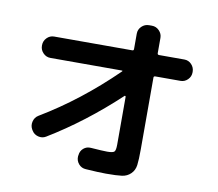

<svg xmlns="http://www.w3.org/2000/svg" viewBox="-88 -904 1175 1037"><g transform="rotate(10 500.0 -385.0)"><path d="M153.3 -533.2Q129.9 -533.2 113.3 -550.3Q96.7 -567.4 96.7 -589.8V-592.8Q96.7 -616.2 113.3 -633.3Q129.9 -650.4 153.3 -650.4H582Q589.8 -650.4 589.8 -659.2V-743.2Q589.8 -766.6 606.9 -783.2Q624 -799.8 647.5 -799.8H663.1Q686.5 -799.8 703.1 -782.7Q719.7 -765.6 719.7 -743.2V-659.2Q719.7 -650.4 728.5 -650.4H867.2Q890.6 -650.4 906.7 -633.3Q922.9 -616.2 922.9 -592.8V-589.8Q922.9 -566.4 906.2 -549.8Q889.6 -533.2 867.2 -533.2H728.5Q719.7 -533.2 719.7 -525.4V-132.8Q719.7 -74.2 715.8 -44.9Q711.9 -15.6 692.4 3.4Q672.9 22.5 644.5 26.4Q616.2 30.3 556.6 30.3Q517.6 30.3 446.3 25.4Q421.9 24.4 406.2 5.9Q390.6 -12.7 392.6 -37.1L393.6 -42Q395.5 -65.4 412.6 -80.1Q429.7 -94.7 453.1 -92.8Q518.6 -87.9 543 -87.9Q574.2 -87.9 582 -95.7Q589.8 -103.5 589.8 -134.8V-397.5Q589.8 -399.4 587.4 -400.9Q585 -402.3 584 -401.4Q400.4 -229.5 204.1 -110.4Q184.6 -98.6 161.6 -104.5Q138.7 -110.4 127 -129.9L123 -136.7Q112.3 -156.2 118.2 -179.2Q124 -202.1 143.6 -213.9Q355.5 -340.8 546.9 -528.3Q551.8 -533.2 543.9 -533.2Z"/></g></svg>

Font: Rounded Mgen+ 1mn bold
Style: Bold
Weight: 700
Designer: [Source Han Sans]
Ryoko NISHIZUKA  (kana & ideographs); Paul D. Hunt (Latin, Greek & Cyrillic); Wenlong ZHANG  (bopomofo
Version: Version 1.059.20150602